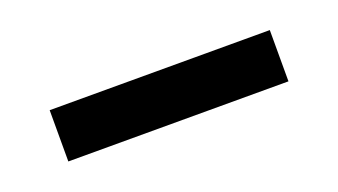

<svg xmlns="http://www.w3.org/2000/svg" viewBox="-26 -423 456 259"><g transform="rotate(-20 202.0 -294.0)"><path d="M44 -257V-330.6H360V-257Z"/></g></svg>

Font: Stick No Bills ExtraLight
Style: Regular
Weight: 200
Designer: Kosala Senevirathne, Siva Puranthara, Lasantha Premarathna, Tharique Azeez
Foundry: mooniak
Version: Version 2.000